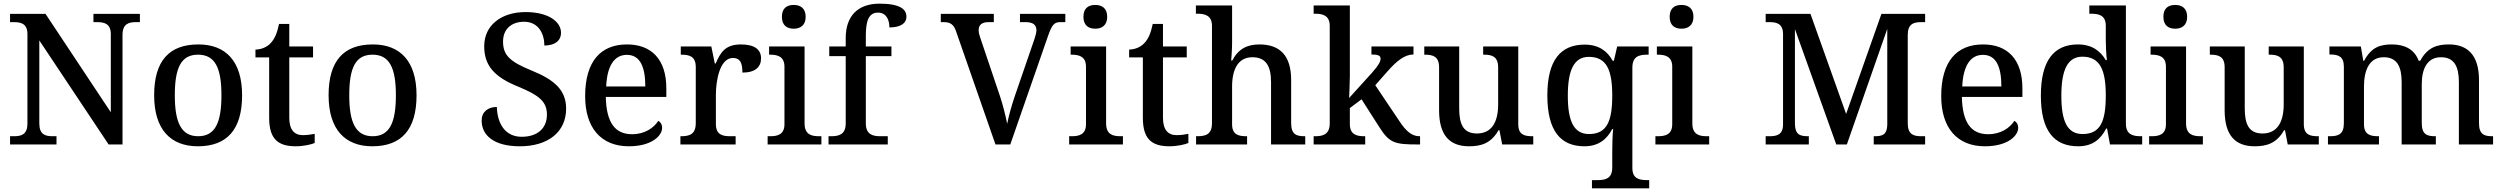

<svg xmlns="http://www.w3.org/2000/svg" viewBox="-20 -790 13681 1050"><path d="M35 0H289V-45H268C228 -45 195 -54 195 -115V-569L574 0H650V-599C650 -660 684 -669 724 -669H745V-714H491V-669H512C551 -669 586 -660 586 -603V-176L229 -714H35V-669H56C96 -669 130 -660 130 -603V-115C130 -54 97 -45 56 -45H35Z M1062 10C1221 10 1304 -81 1304 -269C1304 -457 1213 -547 1065 -547C905 -547 823 -457 823 -269C823 -81 914 10 1062 10ZM1064 -45C970 -45 936 -122 936 -269C936 -417 969 -491 1063 -491C1157 -491 1191 -417 1191 -269C1191 -122 1158 -45 1064 -45Z M1598 10C1640 10 1683 0 1701 -8V-58C1680 -54 1660 -51 1636 -51C1589 -51 1562 -81 1562 -146V-476H1692V-536H1562V-659H1506C1496 -610 1482 -577 1460 -554C1439 -531 1406 -519 1377 -519V-476H1452V-146C1452 -30 1500 10 1598 10Z M2016 10C2175 10 2258 -81 2258 -269C2258 -457 2167 -547 2019 -547C1859 -547 1777 -457 1777 -269C1777 -81 1868 10 2016 10ZM2018 -45C1924 -45 1890 -122 1890 -269C1890 -417 1923 -491 2017 -491C2111 -491 2145 -417 2145 -269C2145 -122 2112 -45 2018 -45Z M2823 10C2977 10 3076 -68 3076 -196C3076 -298 3011 -354 2888 -404C2767 -453 2731 -489 2731 -563C2731 -630 2776 -671 2846 -671C2928 -671 2957 -601 2957 -541C3014 -541 3048 -567 3048 -611C3048 -671 2980 -724 2854 -724C2724 -724 2628 -654 2628 -537C2628 -431 2684 -369 2812 -317C2928 -269 2971 -235 2971 -163C2971 -88 2919 -42 2833 -42C2743 -42 2700 -113 2697 -205C2648 -205 2614 -178 2614 -131C2614 -52 2678 10 2823 10Z M3419 10C3543 10 3601 -47 3601 -91C3601 -110 3591 -124 3580 -129C3556 -91 3506 -56 3437 -56C3345 -56 3296 -117 3293 -260H3624V-307C3624 -466 3542 -547 3409 -547C3263 -547 3180 -452 3180 -264C3180 -91 3267 10 3419 10ZM3509 -317H3295C3300 -429 3339 -490 3408 -490C3482 -490 3509 -422 3509 -317Z M3701 0H4003V-45H3974C3931 -45 3895 -53 3895 -112V-273C3895 -342 3914 -473 3988 -473C4027 -473 4040 -448 4040 -393C4111 -393 4142 -424 4142 -471C4142 -519 4107 -547 4032 -547C3946 -547 3920 -503 3894 -443H3889L3870 -536H3703V-491H3706C3750 -491 3785 -482 3785 -423V-117C3785 -54 3749 -45 3704 -45H3701Z M4321 -633C4356 -633 4386 -651 4386 -698C4386 -746 4356 -763 4321 -763C4284 -763 4256 -746 4256 -698C4256 -651 4284 -633 4321 -633ZM4178 0H4472V-45H4459C4418 -45 4380 -54 4380 -115V-536H4186V-491H4191C4231 -491 4270 -482 4270 -425V-111C4270 -53 4231 -45 4191 -45H4178Z M4511 0H4835V-45H4794C4754 -45 4715 -54 4715 -115V-483H4855V-536H4715V-594C4715 -679 4732 -721 4782 -721C4829 -721 4844 -678 4844 -640C4901 -640 4937 -660 4937 -699C4937 -740 4901 -770 4790 -770C4672 -770 4605 -703 4605 -582V-536H4515V-483H4605V-115C4605 -54 4567 -45 4526 -45H4511Z M5209 -617 5424 0H5505L5711 -592C5733 -656 5746 -669 5779 -669H5806V-714H5558V-669H5589C5628 -669 5648 -655 5648 -624C5648 -613 5643 -595 5638 -579L5530 -265C5511 -210 5497 -157 5488 -113C5479 -158 5465 -215 5448 -266L5340 -586C5335 -600 5332 -614 5332 -625C5332 -656 5352 -669 5386 -669H5415V-714H5125V-669H5141C5175 -669 5196 -658 5209 -617Z M5970 -633C6005 -633 6035 -651 6035 -698C6035 -746 6005 -763 5970 -763C5933 -763 5905 -746 5905 -698C5905 -651 5933 -633 5970 -633ZM5827 0H6121V-45H6108C6067 -45 6029 -54 6029 -115V-536H5835V-491H5840C5880 -491 5919 -482 5919 -425V-111C5919 -53 5880 -45 5840 -45H5827Z M6376 10C6418 10 6461 0 6479 -8V-58C6458 -54 6438 -51 6414 -51C6367 -51 6340 -81 6340 -146V-476H6470V-536H6340V-659H6284C6274 -610 6260 -577 6238 -554C6217 -531 6184 -519 6155 -519V-476H6230V-146C6230 -30 6278 10 6376 10Z M6521 0H6800V-45H6797C6753 -45 6718 -53 6718 -111V-317C6718 -411 6751 -477 6829 -477C6904 -477 6931 -427 6931 -341V0H7118V-45H7115C7070 -45 7041 -54 7041 -117V-352C7041 -488 6978 -547 6867 -547C6801 -547 6752 -523 6719 -459H6713C6713 -459 6718 -515 6718 -555V-760H6520V-715H6529C6568 -715 6608 -706 6608 -649V-116C6608 -54 6572 -45 6527 -45H6521Z M7164 0H7446V-45H7441C7401 -45 7362 -53 7362 -111V-199L7426 -247L7523 -95C7578 -8 7608 0 7732 0H7746V-45H7743C7701 -45 7669 -73 7634 -126L7501 -324L7569 -401C7621 -460 7664 -492 7710 -492V-536H7480V-492C7513 -492 7530 -487 7530 -470C7530 -453 7520 -434 7483 -392L7358 -254C7358 -254 7362 -338 7362 -374V-760H7164V-715H7173C7212 -715 7252 -706 7252 -649V-115C7252 -54 7213 -45 7173 -45H7164Z M8014 10C8078 10 8134 -5 8175 -78H8180L8195 0H8365V-45H8361C8318 -45 8283 -52 8283 -111V-536H8091V-491H8094C8137 -491 8173 -483 8173 -421V-219C8173 -123 8138 -60 8057 -60C7982 -60 7960 -111 7960 -198V-536H7769V-491H7772C7817 -491 7850 -481 7850 -422V-187C7850 -50 7908 10 8014 10Z M8686 240H8999V195H8988C8944 195 8907 187 8907 129V-420C8907 -482 8944 -491 8989 -491H8996V-536H8824L8806 -458H8799C8770 -511 8723 -546 8646 -546C8514 -546 8442 -460 8442 -268C8442 -75 8514 10 8645 10C8722 10 8767 -28 8797 -84H8802C8798 -53 8797 9 8797 43V126C8797 187 8760 195 8715 195H8686ZM8670 -57C8587 -57 8554 -127 8554 -267C8554 -405 8587 -479 8669 -479C8767 -479 8797 -406 8797 -267C8797 -126 8767 -57 8670 -57Z M9176 -633C9211 -633 9241 -651 9241 -698C9241 -746 9211 -763 9176 -763C9139 -763 9111 -746 9111 -698C9111 -651 9139 -633 9176 -633ZM9033 0H9327V-45H9314C9273 -45 9235 -54 9235 -115V-536H9041V-491H9046C9086 -491 9125 -482 9125 -425V-111C9125 -53 9086 -45 9046 -45H9033Z M9636 0H9872V-45H9868C9823 -45 9796 -54 9796 -115V-631L10022 0H10080L10301 -632V-106C10299 -53 10274 -45 10232 -45H10227V0H10508V-45H10487C10446 -45 10413 -54 10413 -115V-599C10413 -660 10446 -669 10487 -669H10508V-714H10269L10076 -167L9881 -714H9636V-669H9657C9697 -669 9731 -660 9731 -603V-110C9731 -53 9697 -45 9657 -45H9636Z M10835 10C10959 10 11017 -47 11017 -91C11017 -110 11007 -124 10996 -129C10972 -91 10922 -56 10853 -56C10761 -56 10712 -117 10709 -260H11040V-307C11040 -466 10958 -547 10825 -547C10679 -547 10596 -452 10596 -264C10596 -91 10683 10 10835 10ZM10925 -317H10711C10716 -429 10755 -490 10824 -490C10898 -490 10925 -422 10925 -317Z M11345 10C11423 10 11468 -28 11498 -87H11503L11519 0H11695V-45H11688C11644 -45 11606 -54 11606 -114V-760H11406V-715H11414C11458 -715 11496 -707 11496 -649V-574C11496 -542 11498 -495 11502 -461H11496C11467 -511 11420 -547 11344 -547C11213 -547 11141 -460 11141 -267C11141 -75 11213 10 11345 10ZM11369 -57C11286 -57 11253 -126 11253 -267C11253 -405 11286 -480 11368 -480C11466 -480 11496 -405 11496 -268C11496 -125 11466 -57 11369 -57Z M11876 -633C11911 -633 11941 -651 11941 -698C11941 -746 11911 -763 11876 -763C11839 -763 11811 -746 11811 -698C11811 -651 11839 -633 11876 -633ZM11733 0H12027V-45H12014C11973 -45 11935 -54 11935 -115V-536H11741V-491H11746C11786 -491 11825 -482 11825 -425V-111C11825 -53 11786 -45 11746 -45H11733Z M12310 10C12374 10 12430 -5 12471 -78H12476L12491 0H12661V-45H12657C12614 -45 12579 -52 12579 -111V-536H12387V-491H12390C12433 -491 12469 -483 12469 -421V-219C12469 -123 12434 -60 12353 -60C12278 -60 12256 -111 12256 -198V-536H12065V-491H12068C12113 -491 12146 -481 12146 -422V-187C12146 -50 12204 10 12310 10Z M12711 0H12990V-45H12987C12943 -45 12908 -53 12908 -111V-317C12908 -402 12935 -477 13016 -477C13088 -477 13114 -427 13114 -341V0H13301V-45H13298C13253 -45 13224 -54 13224 -117V-330C13224 -409 13251 -477 13329 -477C13401 -477 13427 -427 13427 -341V0H13614V-45H13611C13566 -45 13537 -54 13537 -117V-352C13537 -488 13475 -547 13373 -547C13311 -547 13256 -533 13216 -458H13207C13183 -523 13127 -547 13061 -547C12998 -547 12949 -533 12909 -458H12904L12891 -536H12719V-492H12722C12766 -492 12798 -483 12798 -425V-116C12798 -54 12766 -45 12721 -45H12711Z"/></svg>

Font: Noto Serif Vithkuqi Medium
Style: Regular
Weight: 500
Version: Version 1.005